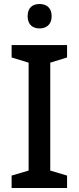

<svg xmlns="http://www.w3.org/2000/svg" viewBox="-20 -939 394 959"><path d="M178 -919C144 -919 118 -902 118 -858C118 -815 144 -797 178 -797C210 -797 238 -815 238 -858C238 -902 210 -919 178 -919ZM315 0V-62L231 -87V-626L315 -652V-714H38V-652L123 -626V-87L38 -62V0Z"/></svg>

Font: Noto Sans Devanagari UI Medium
Style: Regular
Weight: 500
Designer: Jelle Bosma - Monotype Design Team
Foundry: Monotype Imaging Inc.
Version: Version 2.004